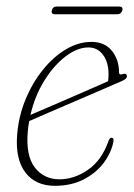

<svg xmlns="http://www.w3.org/2000/svg" viewBox="-20 -578 423 605"><path d="M337 -129.5Q329.5 -94.5 305.5 -63.2Q281.5 -32 242.8 -12.2Q204 7.5 153 7.5Q92 7.5 60 -34.5Q28 -76.5 34 -153Q38.5 -211 60 -263.5Q81.5 -316 114.5 -357.2Q147.5 -398.5 187.2 -422.2Q227 -446 268 -446Q310 -446 332.5 -418Q355 -390 355 -350.5Q355 -340.5 366.5 -344.5Q378.5 -348.5 380 -338.5Q381 -330.5 366 -323.5Q342 -313 300.8 -295.2Q259.5 -277.5 213.8 -257.8Q168 -238 129.5 -221.5Q91 -205 72 -196.5Q69 -180 67.5 -163Q61 -87.5 89.8 -50.2Q118.5 -13 167.5 -13Q213.5 -13 257 -42.8Q300.5 -72.5 322 -134Q325.5 -144 331.5 -144Q340 -144 337 -129.5ZM258.5 -428.5Q224 -428.5 187 -400.5Q150 -372.5 120 -324.5Q90 -276.5 76 -216Q94.5 -224 125.5 -237.2Q156.5 -250.5 192.2 -266Q228 -281.5 261.8 -296.2Q295.5 -311 320.5 -322Q322 -330 322 -345Q322 -381.5 304.8 -405Q287.5 -428.5 258.5 -428.5ZM143.5 -545.5Q146 -557.5 160 -557.5H354.5Q368.5 -557.5 365.5 -545.5Q362 -533 348.5 -533H154Q140 -533 143.5 -545.5Z"/></svg>

Font: Fraunces 72pt S050 Thin
Style: Italic
Weight: 100
Italic angle: -16°
Version: Version 1.000; ttfautohint (v1.8.3)